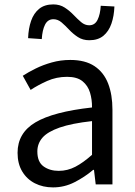

<svg xmlns="http://www.w3.org/2000/svg" viewBox="-20 -825 603 859"><path d="M217.2 13.4Q171.9 13.4 136.1 -4.9Q100.2 -23.2 79.4 -57.9Q58.6 -92.5 58.6 -141.3Q58.6 -230.1 138.5 -277.5Q218.3 -325 391.7 -344.2Q392.1 -379.4 382.8 -410.5Q373.5 -441.7 349.2 -461.5Q324.9 -481.3 280 -481.3Q232.6 -481.3 191.1 -462.8Q149.7 -444.3 117 -422.7L81.9 -486Q107 -502.3 139.8 -518.5Q172.6 -534.7 211.9 -545.7Q251.1 -556.8 294.5 -556.8Q361.2 -556.8 402.8 -529.1Q444.3 -501.4 463.7 -451.5Q483.1 -401.6 483.1 -334V0H408.2L400.5 -64.9H396.7Q358.6 -32.7 313.3 -9.7Q267.9 13.4 217.2 13.4ZM242.8 -60.6Q282 -60.6 317.3 -79Q352.5 -97.4 391.7 -132.4V-283.2Q300.7 -273.1 246.8 -254.3Q193 -235.5 170 -209.1Q147.1 -182.6 147.1 -147.4Q147.1 -100.4 174.9 -80.5Q202.6 -60.6 242.8 -60.6ZM379.6 -645Q350.1 -645 328.5 -659.2Q306.9 -673.3 289.4 -692Q271.9 -710.7 255.3 -724.9Q238.7 -739 218.9 -739Q193.8 -739 181.5 -714.7Q169.3 -690.5 166.9 -650.1L105.7 -654.3Q107.3 -697.6 119.1 -731.7Q131 -765.9 155.3 -785.6Q179.7 -805.3 218.2 -805.3Q247.7 -805.3 269.5 -791.1Q291.3 -777 308.8 -758.6Q326.3 -740.2 342.9 -726.1Q359.5 -711.9 379.2 -711.9Q404.4 -711.9 416.4 -736.2Q428.5 -760.5 430.7 -799.2L491.9 -796Q490.3 -753.3 478.5 -719.2Q466.8 -685.1 442.7 -665Q418.5 -645 379.6 -645Z"/></svg>

Font: Noto Sans KR Thin
Style: Regular
Weight: 100
Designer: Ryoko NISHIZUKA 西塚涼子 (kana, bopomofo & ideographs); Paul D. Hunt (Latin, Greek & Cyrillic); Sandoll Communications 산돌커뮤니
Foundry: Adobe
Version: Version 2.004-H2;hotconv 1.0.118;makeotfexe 2.5.65603